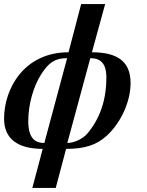

<svg xmlns="http://www.w3.org/2000/svg" viewBox="-23 -719 721 944"><path d="M195 -16C155 -16 116 -33 116 -123C116 -206 141 -293 179 -353C218 -415 251 -433 307 -433ZM421 -433C470 -433 500 -409 500 -338C500 -223 466 -133 407 -63C383 -34 338 -16 308 -16ZM494 -699H376L314 -462C96 -462 -3 -284 -3 -135C-3 -34 68 13 187 13L136 205H251L302 13C396 13 453 -7 502 -52C573 -117 619 -221 619 -311C619 -420 550 -462 429 -462Z"/></svg>

Font: XITS
Style: Bold Italic
Weight: 700
Italic angle: -16.33°
Designer: MicroPress Inc., with final additions and corrections provided by Coen Hoffman, Elsevier (retired)
Version: Version 1.302